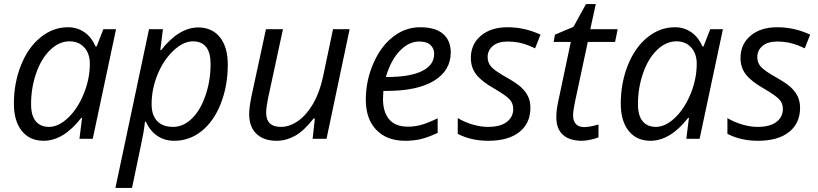

<svg xmlns="http://www.w3.org/2000/svg" viewBox="-20 -678 3998 938"><path d="M312 -544.9Q356.9 -544.9 392.1 -520.8Q427.2 -496.6 446.8 -451.2H452.1L484.9 -535.2H546.9L433.1 0H368.2L380.9 -102.1H377Q289.6 9.8 192.9 9.8Q125 9.8 86.4 -38.6Q47.9 -86.9 47.9 -170.9Q47.9 -272.5 82.5 -359.4Q117.2 -446.3 178.2 -495.6Q239.3 -544.9 312 -544.9ZM219.2 -58.1Q266.6 -58.1 313.5 -103.3Q360.4 -148.4 389.6 -220.9Q418.9 -293.5 418.9 -366.2Q418.9 -416.5 391.6 -446.3Q364.3 -476.1 319.8 -476.1Q269 -476.1 225.3 -434.1Q181.6 -392.1 156.7 -320.3Q131.8 -248.5 131.8 -168.9Q131.8 -113.3 154.8 -85.7Q177.7 -58.1 219.2 -58.1Z M831.1 9.8Q783.7 9.8 748 -14.6Q712.4 -39.1 692.9 -83H688L686 -64.5Q684.6 -52.2 680.9 -30.3Q677.2 -8.3 625 240.2H543.9L708 -535.2H775.9L763.2 -433.1H767.1Q854.5 -543.9 948.7 -543.9Q1015.6 -543.9 1054.2 -496.3Q1092.8 -448.7 1092.8 -362.8Q1092.8 -259.3 1059.1 -172.9Q1025.4 -86.4 965.8 -38.3Q906.2 9.8 831.1 9.8ZM921.9 -476.1Q875 -476.1 826.4 -429.7Q777.8 -383.3 749.3 -313Q720.7 -242.7 720.7 -168.9Q720.7 -115.2 747.8 -86.7Q774.9 -58.1 826.2 -58.1Q874.5 -58.1 916.3 -97.7Q958 -137.2 983.4 -210.2Q1008.8 -283.2 1008.8 -365.2Q1008.8 -476.1 921.9 -476.1Z M1362.3 -535.2 1289.1 -195.8Q1280.3 -152.3 1280.3 -127.9Q1280.3 -58.1 1352.1 -58.1Q1395 -58.1 1436.5 -87.4Q1478 -116.7 1509.8 -171.4Q1541.5 -226.1 1558.1 -303.2L1606.9 -535.2H1688L1575.2 0H1507.3L1518.1 -99.1H1512.2Q1464.4 -38.1 1420.9 -14.2Q1377.4 9.8 1331.1 9.8Q1268.6 9.8 1232.9 -24.2Q1197.3 -58.1 1197.3 -121.1Q1197.3 -151.4 1208 -205.1L1279.3 -535.2Z M1959.5 9.8Q1869.6 9.8 1818.4 -43.5Q1767.1 -96.7 1767.1 -190.9Q1767.1 -282.7 1803.5 -366.9Q1839.8 -451.2 1899.9 -498Q1960 -544.9 2032.2 -544.9Q2106.9 -544.9 2144.5 -512.5Q2182.1 -480 2182.1 -421.9Q2182.1 -334 2101.1 -283.9Q2020 -233.9 1869.1 -233.9H1853L1851.1 -194.8Q1851.1 -130.9 1881.1 -95Q1911.1 -59.1 1974.1 -59.1Q2004.9 -59.1 2037.4 -67.9Q2069.8 -76.7 2118.2 -100.1V-28.8Q2072.3 -7.3 2037.1 1.2Q2002 9.8 1959.5 9.8ZM2027.3 -475.1Q1977.1 -475.1 1932.9 -429.2Q1888.7 -383.3 1865.2 -301.8H1871.1Q1982.4 -301.8 2041.7 -330.8Q2101.1 -359.9 2101.1 -415Q2101.1 -440.9 2083.3 -458Q2065.4 -475.1 2027.3 -475.1Z M2571.3 -151.9Q2571.3 -75.7 2517.3 -33Q2463.4 9.8 2365.2 9.8Q2282.7 9.8 2216.3 -23.9V-101.1Q2250.5 -80.6 2290 -69.3Q2329.6 -58.1 2363.3 -58.1Q2424.8 -58.1 2456.1 -82.5Q2487.3 -106.9 2487.3 -145Q2487.3 -172.9 2470.2 -191.9Q2453.1 -210.9 2396.5 -244.1Q2333 -279.8 2306.6 -314Q2280.3 -348.1 2280.3 -395Q2280.3 -462.4 2329.6 -503.7Q2378.9 -544.9 2459.5 -544.9Q2543 -544.9 2620.6 -508.8L2594.2 -441.9L2566.9 -454.1Q2517.6 -475.1 2459.5 -475.1Q2414.1 -475.1 2388.2 -453.9Q2362.3 -432.6 2362.3 -398.9Q2362.3 -371.6 2379.6 -352.1Q2397 -332.5 2451.2 -301.8Q2503.4 -272.5 2526.1 -251.5Q2548.8 -230.5 2560.1 -206.3Q2571.3 -182.1 2571.3 -151.9Z M2833.5 -57.1Q2860.4 -57.1 2903.8 -69.8V-6.8Q2887.2 0 2862.8 4.9Q2838.4 9.8 2823.7 9.8Q2762.7 9.8 2730.2 -19.3Q2697.8 -48.3 2697.8 -106Q2697.8 -138.2 2706.5 -179.2L2768.6 -473.1H2684.6L2691.4 -508.8L2781.7 -546.9L2842.8 -658.2H2890.6L2863.8 -535.2H2997.6L2984.9 -473.1H2851.6L2788.6 -178.2Q2779.8 -135.7 2779.8 -113.8Q2779.8 -86.4 2793.9 -71.8Q2808.1 -57.1 2833.5 -57.1Z M3276.9 -544.9Q3321.8 -544.9 3356.9 -520.8Q3392.1 -496.6 3411.6 -451.2H3417L3449.7 -535.2H3511.7L3397.9 0H3333L3345.7 -102.1H3341.8Q3254.4 9.8 3157.7 9.8Q3089.8 9.8 3051.3 -38.6Q3012.7 -86.9 3012.7 -170.9Q3012.7 -272.5 3047.4 -359.4Q3082 -446.3 3143.1 -495.6Q3204.1 -544.9 3276.9 -544.9ZM3184.1 -58.1Q3231.4 -58.1 3278.3 -103.3Q3325.2 -148.4 3354.5 -220.9Q3383.8 -293.5 3383.8 -366.2Q3383.8 -416.5 3356.4 -446.3Q3329.1 -476.1 3284.7 -476.1Q3233.9 -476.1 3190.2 -434.1Q3146.5 -392.1 3121.6 -320.3Q3096.7 -248.5 3096.7 -168.9Q3096.7 -113.3 3119.6 -85.7Q3142.6 -58.1 3184.1 -58.1Z M3888.7 -151.9Q3888.7 -75.7 3834.7 -33Q3780.8 9.8 3682.6 9.8Q3600.1 9.8 3533.7 -23.9V-101.1Q3567.9 -80.6 3607.4 -69.3Q3647 -58.1 3680.7 -58.1Q3742.2 -58.1 3773.4 -82.5Q3804.7 -106.9 3804.7 -145Q3804.7 -172.9 3787.6 -191.9Q3770.5 -210.9 3713.9 -244.1Q3650.4 -279.8 3624 -314Q3597.7 -348.1 3597.7 -395Q3597.7 -462.4 3647 -503.7Q3696.3 -544.9 3776.9 -544.9Q3860.4 -544.9 3938 -508.8L3911.6 -441.9L3884.3 -454.1Q3835 -475.1 3776.9 -475.1Q3731.4 -475.1 3705.6 -453.9Q3679.7 -432.6 3679.7 -398.9Q3679.7 -371.6 3697 -352.1Q3714.4 -332.5 3768.6 -301.8Q3820.8 -272.5 3843.5 -251.5Q3866.2 -230.5 3877.4 -206.3Q3888.7 -182.1 3888.7 -151.9Z"/></svg>

Font: CAA NEO Sans
Style: Italic
Weight: 400
Italic angle: -12°
Version: Version 1.10